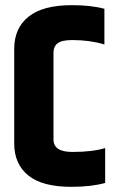

<svg xmlns="http://www.w3.org/2000/svg" viewBox="-20 -718 452 743"><path d="M35 -529Q35 -609 90.5 -653.5Q146 -698 258 -698Q332 -698 384 -684V-546Q328 -563 260 -563Q219 -563 203 -550.5Q187 -538 187 -514V-178Q187 -130 260 -130Q338 -130 387 -145V-10Q333 5 256 5Q144 5 89.5 -39Q35 -83 35 -163Z"/></svg>

Font: Khand Black
Style: Regular
Weight: 900
Designer: Sanchit Sawaria and Jyotish Sonowal (Devanagari), Satya Rajpurohit (Latin)
Foundry: Indian Type Foundry
Version: Version 2.000;PS 1.0;hotconv 1.0.79;makeotf.lib2.5.61930